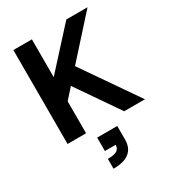

<svg xmlns="http://www.w3.org/2000/svg" viewBox="-230 -826 1121 1240"><g transform="rotate(-30 330.5 -206.5)"><path d="M67.9 0V-700.2H206.1V-418L462.9 -700.2H621.1L360.8 -411.1L645 0H490.2L273.9 -314L206.1 -237.8V0ZM245.1 213.9Q292.5 213.9 313.2 201.2Q334 188.5 334 160.2H253.9V60.1H403.8V160.2Q403.8 287.1 245.1 287.1Z"/></g></svg>

Font: Uncut Sans
Style: Bold
Weight: 700
Designer: Kasper Nordkvist
Foundry: UNCUT.wtf
Version: Version 1.304;Glyphs 3.2 (3246)